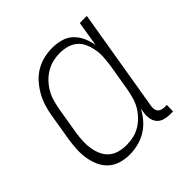

<svg xmlns="http://www.w3.org/2000/svg" viewBox="-145 -655 789 789"><g transform="rotate(-45 250.0 -260.0)"><path d="M177 8Q151 8 126.5 0.5Q102 -7 84 -23.5Q66 -40 56 -63Q46 -86 42 -111Q38 -136 39.5 -162.5Q41 -189 45 -215L65 -335Q69 -359 76.5 -383Q84 -407 97 -429.5Q110 -452 127.5 -471.5Q145 -491 167.5 -504Q190 -517 214.5 -522.5Q239 -528 263 -528Q289 -528 313.5 -521Q338 -514 355.5 -497Q373 -480 383 -457.5Q393 -435 397 -410L415 -520H456L381 -71Q380 -63 381 -54.5Q382 -46 387 -40Q392 -34 400.5 -31.5Q409 -29 417 -29H430L429 8H410Q394 8 379 3.5Q364 -1 354 -12Q344 -23 341 -39Q338 -55 340 -71L344 -94Q332 -71 314.5 -51Q297 -31 274.5 -17.5Q252 -4 227 2Q202 8 177 8ZM197 -29Q217 -29 237 -33.5Q257 -38 275 -48.5Q293 -59 308.5 -75Q324 -91 334.5 -109Q345 -127 350.5 -147Q356 -167 360 -187L380 -307Q383 -329 384.5 -350.5Q386 -372 382.5 -393Q379 -414 371 -433Q363 -452 348 -465.5Q333 -479 312.5 -485Q292 -491 270 -491Q250 -491 230 -486.5Q210 -482 191 -471Q172 -460 156.5 -443.5Q141 -427 130.5 -408.5Q120 -390 114.5 -370Q109 -350 105 -329L85 -209Q82 -188 81 -166.5Q80 -145 83.5 -124Q87 -103 95.5 -84.5Q104 -66 119 -53Q134 -40 154.5 -34.5Q175 -29 197 -29Z"/></g></svg>

Font: Iosevka Curly Slab Extralight
Style: Italic
Weight: 200
Italic angle: -9°
Monospace: yes
Designer: Belleve Invis
Foundry: Belleve Invis
Version: Version 22.1.2; ttfautohint (v1.8.4)